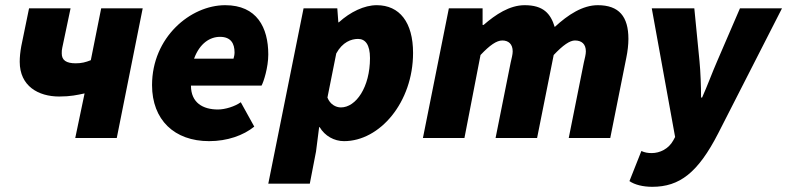

<svg xmlns="http://www.w3.org/2000/svg" viewBox="-20 -532 3034 740"><path d="M270 0H430L530 -500H370L330 -300C310 -292 294 -288 272 -288C235 -288 218 -300 218 -326C218 -334 218 -340 220 -348L252 -500H92L62 -354C58 -332 56 -312 56 -294C56 -200 128 -160 208 -160C252 -160 278 -166 306 -172Z M786 12C856 12 918 -10 960 -44L908 -138C886 -122 848 -110 820 -110C762 -110 716 -136 716 -202H988C996 -216 1014 -272 1014 -322C1014 -426 970 -512 848 -512C714 -512 566 -388 566 -204C566 -70 652 12 786 12ZM728 -306C750 -366 790 -390 828 -390C870 -390 884 -364 884 -330C884 -321 882 -313 880 -306Z M1014 176H1174L1198 52L1210 -42H1212C1232 -8 1268 12 1306 12C1444 12 1572 -138 1572 -328C1572 -446 1520 -512 1432 -512C1384 -512 1330 -486 1286 -446H1284L1280 -500H1150ZM1294 -118C1274 -118 1252 -130 1242 -156L1276 -326C1300 -370 1334 -382 1360 -382C1388 -382 1406 -360 1406 -308C1406 -196 1352 -118 1294 -118Z M1610 0H1770L1832 -320C1868 -358 1894 -376 1916 -376C1940 -376 1956 -362 1956 -334C1956 -322 1952 -308 1948 -290L1890 0H2050L2114 -320C2150 -358 2176 -376 2196 -376C2222 -376 2238 -362 2238 -334C2238 -322 2234 -308 2230 -290L2172 0H2332L2394 -310C2399 -334 2402 -360 2402 -382C2402 -468 2366 -512 2284 -512C2226 -512 2170 -476 2118 -428C2102 -480 2074 -512 2002 -512C1944 -512 1890 -476 1844 -436H1840V-500H1710Z M2494 188C2599 188 2670 134 2748 -18L2994 -500H2832L2744 -296C2726 -255 2705 -198 2686 -156H2682C2682 -199 2680 -256 2676 -296L2656 -500H2492L2582 -4L2575 9C2557 42 2523 58 2492 58C2477 58 2465 56 2452 50L2406 166C2426 180 2458 188 2494 188Z"/></svg>

Font: Source Sans Pro Black
Style: Italic
Weight: 900
Italic angle: -11°
Designer: Paul D. Hunt
Foundry: Adobe Systems Incorporated
Version: Version 3.006;hotconv 1.0.111;makeotfexe 2.5.65597